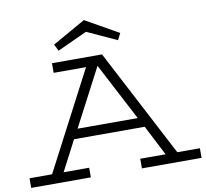

<svg xmlns="http://www.w3.org/2000/svg" viewBox="-112 -980 1158 1081"><g transform="rotate(-10 467.0 -439.5)"><path d="M217 -616H402L109 -55H-20V0H321V-55H175L265 -228H669L758 -55H613V0H954V-55H825L503 -671H217ZM639 -283H295L467 -612ZM625 -772 436 -879 247 -772 266 -734 436 -812 606 -734Z"/></g></svg>

Font: Stint Ultra Expanded
Style: Regular
Weight: 400
Width: 7
Designer: Astigmatic (AOETI)
Foundry: Astigmatic (AOETI)
Version: Version 1.000